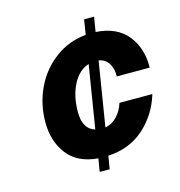

<svg xmlns="http://www.w3.org/2000/svg" viewBox="-102 -699 804 857"><g transform="rotate(-15 300.0 -270.0)"><path d="M438 -324Q439 -360 423.5 -384.5Q408 -409 378 -414L330 -117Q362 -123 385 -147.5Q408 -172 419 -207H571Q544 -117 476.5 -57Q409 3 310 8L300 68H254L264 8Q169 0 123 -60.5Q77 -121 77 -208Q77 -293 112 -366Q147 -439 210 -485.5Q273 -532 352 -539L363 -608H409L398 -540Q495 -534 543.5 -473.5Q592 -413 590 -324ZM284 -120 331 -410Q285 -396 257 -342.5Q229 -289 229 -215Q229 -136 284 -120Z"/></g></svg>

Font: Be Vietnam ExtraBold
Style: Italic
Weight: 800
Italic angle: -9.778°
Designer: Gabriel Lam
Foundry: TypeRant
Version: Version 3.000